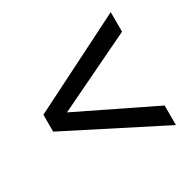

<svg xmlns="http://www.w3.org/2000/svg" viewBox="-120 -644 748 748"><g transform="rotate(-30 253.5 -270.0)"><path d="M40 -233 467 -16V-104L124 -271L467 -436V-524L40 -309Z"/></g></svg>

Font: Kulim Park
Style: Regular
Weight: 400
Designer: Noponies / Dale Sattler
Foundry: Noponies
Version: Version 1.000; ttfautohint (v1.8.3)